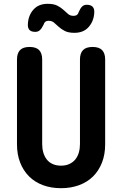

<svg xmlns="http://www.w3.org/2000/svg" viewBox="-20 -976 640 1006"><path d="M69 -664Q69 -697 85 -713.5Q101 -730 135 -730Q169 -730 185 -713.5Q201 -697 201 -664V-221Q201 -197 207 -176.5Q213 -156 225 -140.5Q237 -125 256 -116.5Q275 -108 300 -108Q325 -108 344 -117Q363 -126 375 -141Q387 -156 393 -176.5Q399 -197 399 -221V-664Q399 -697 415 -713.5Q431 -730 465 -730Q499 -730 515 -713.5Q531 -697 531 -664V-220Q531 -167 514.5 -124.5Q498 -82 468 -52Q438 -22 395 -6Q352 10 300 10Q247 10 204.5 -6Q162 -22 132 -52Q102 -82 85.5 -124.5Q69 -167 69 -220ZM209 -848Q199 -827 189 -818Q179 -809 165 -809Q144 -809 134.5 -819Q125 -829 126 -849Q128 -895 155 -925.5Q182 -956 230 -956Q262 -956 281 -946Q300 -936 313 -924Q326 -912 337 -902.5Q348 -893 365 -893Q371 -893 376 -894.5Q381 -896 384 -898.5Q387 -901 389 -904.5Q391 -908 392 -912Q401 -933 410.5 -942Q420 -951 434 -951Q455 -951 465 -941Q475 -931 474 -911Q472 -866 445 -835Q418 -804 370 -804Q338 -804 319 -814Q300 -824 287 -836Q274 -848 263 -857.5Q252 -867 235 -867Q229 -867 224.5 -865.5Q220 -864 217 -861.5Q214 -859 212 -855.5Q210 -852 209 -848Z"/></svg>

Font: Maple Mono
Style: Bold
Weight: 700
Monospace: yes
Designer: subframe7536
Version: Version 7.200